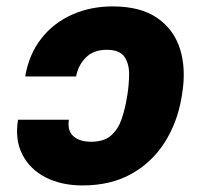

<svg xmlns="http://www.w3.org/2000/svg" viewBox="-20 -558 626 588"><path d="M35.2 -191.4H191.1Q185.7 -158.4 204.4 -141.2Q223 -123.9 259.2 -123.9Q298.3 -123.9 320 -142.9Q341.6 -161.9 352.3 -192.8Q362.9 -223.7 368.6 -258.9L370.4 -269.5Q375 -299 375.4 -330.6Q375.7 -362.2 361.2 -383.9Q346.6 -405.5 306.5 -405.5Q266.3 -405.5 242.7 -381.6Q219.1 -357.6 213.1 -323.9H57.2Q68.9 -392.4 106.7 -440.3Q144.5 -488.3 201 -513.3Q257.5 -538.4 324.9 -538.4Q410.2 -538.4 461.5 -503Q512.8 -467.7 531.6 -407Q550.4 -346.2 537.6 -269.5L535.9 -258.9Q522.7 -181.8 483.7 -120.9Q444.6 -60 381.6 -25Q318.5 9.9 233 9.9Q168 9.9 119.9 -14.7Q71.7 -39.4 48.5 -84.7Q25.2 -130 35.2 -191.4Z"/></svg>

Font: Inter UI Extra Bold
Style: Italic
Weight: 800
Italic angle: 9.39999°
Designer: Rasmus Andersson
Foundry: rsms
Version: 3.2;8d6f07862